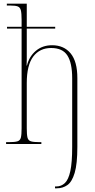

<svg xmlns="http://www.w3.org/2000/svg" viewBox="-20 -780 512 1040"><path d="M278 240V230H285Q312 230 331.5 211.5Q351 193 361 146.5Q371 100 371 16V-356Q371 -439 345 -479.5Q319 -520 257 -520Q195 -520 160 -473.5Q125 -427 125 -330V-85Q125 -50 129 -34.5Q133 -19 147.5 -14.5Q162 -10 194 -10H204V0H13V-10H28Q60 -10 74.5 -14.5Q89 -19 93 -34.5Q97 -50 97 -85V-625H18V-635H97V-673Q97 -708 93 -724Q89 -740 76.5 -745Q64 -750 37 -750H17V-760H125V-635H279V-625H125V-485Q125 -470 125 -456.5Q125 -443 124 -425H126Q138 -474 174 -504.5Q210 -535 262 -535Q326 -535 362.5 -491Q399 -447 399 -357V16Q399 108 384.5 156.5Q370 205 345 222.5Q320 240 288 240Z"/></svg>

Font: Noto Serif Display Condensed Thin
Style: Regular
Weight: 100
Width: 3
Designer: Monotype Design Team
Foundry: Monotype Imaging Inc.
Version: Version 2.009